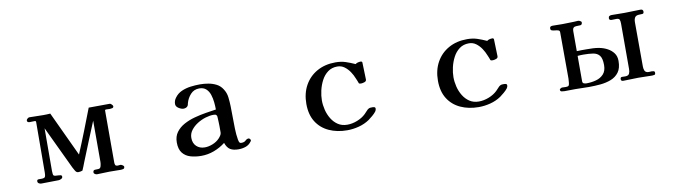

<svg xmlns="http://www.w3.org/2000/svg" viewBox="-31 -979 5062 1437"><g transform="rotate(-10 2500.0 -261.0)"><path d="M831 -17Q831 -4 820.5 -1.5Q810 1 801 1Q779 1 758 0.5Q737 0 715 0Q692 0 668 1.5Q644 3 621 3Q614 3 605.5 -2Q597 -7 597 -15Q597 -32 611 -33Q625 -34 637 -34Q653 -34 657.5 -52.5Q662 -71 662 -83V-397Q631 -323 601 -248.5Q571 -174 541 -100Q535 -86 530 -71.5Q525 -57 518 -43Q502 -37 485 -37Q472 -37 462.5 -53Q453 -69 448 -79L294 -404Q294 -323 293.5 -242Q293 -161 293 -80Q293 -50 299.5 -44.5Q306 -39 335 -39Q343 -39 352 -37Q361 -35 361 -24Q361 -14 349.5 -8.5Q338 -3 330 -3Q297 -3 264 -2Q231 -1 198 -1Q189 -1 180 -6.5Q171 -12 171 -22Q171 -36 184 -36Q197 -36 206 -36Q229 -36 233.5 -46Q238 -56 238 -75Q238 -172 239 -268Q240 -364 240 -461Q240 -470 231 -470Q221 -470 211.5 -469.5Q202 -469 191 -469Q184 -469 178.5 -472.5Q173 -476 173 -484Q173 -491 181 -498Q189 -505 195 -505Q222 -505 248.5 -504Q275 -503 302 -503Q315 -503 328.5 -503.5Q342 -504 355 -505L513 -167H514Q549 -250 581.5 -333Q614 -416 646 -499Q687 -499 727 -499.5Q767 -500 807 -500Q812 -500 820.5 -491.5Q829 -483 829 -478Q829 -467 819 -464.5Q809 -462 801 -462Q794 -462 786.5 -462.5Q779 -463 771 -463Q763 -463 763 -456Q763 -357 763 -258Q763 -159 763 -61Q763 -49 767 -41.5Q771 -34 784 -34Q789 -34 794.5 -35Q800 -36 805 -36Q811 -36 821 -30Q831 -24 831 -17Z M1586 -172Q1586 -177 1586 -192.5Q1586 -208 1585 -225.5Q1584 -243 1583.5 -257Q1583 -271 1581 -273Q1576 -281 1570.5 -282.5Q1565 -284 1556 -284Q1528 -284 1495 -274Q1462 -264 1432 -245Q1402 -226 1382.5 -200Q1363 -174 1363 -142Q1363 -102 1387.5 -78.5Q1412 -55 1451 -55Q1480 -55 1511 -67.5Q1542 -80 1562 -101Q1570 -109 1578 -121Q1586 -133 1586 -144ZM1799 -48Q1799 -43 1795 -39Q1778 -15 1752 -6Q1726 3 1697 3Q1658 3 1634.5 -11Q1611 -25 1598 -63Q1558 -32 1511 -14.5Q1464 3 1414 3Q1370 3 1332.5 -8Q1295 -19 1272.5 -47.5Q1250 -76 1250 -127Q1250 -173 1273 -204.5Q1296 -236 1333.5 -256.5Q1371 -277 1415.5 -289Q1460 -301 1503.5 -308Q1547 -315 1581 -320Q1581 -345 1578 -375Q1575 -405 1566 -433Q1557 -461 1537.5 -479Q1518 -497 1485 -497Q1445 -497 1419 -468.5Q1393 -440 1383 -403Q1382 -399 1381 -393.5Q1380 -388 1377 -383Q1371 -375 1362.5 -371.5Q1354 -368 1344 -368Q1328 -368 1307.5 -381Q1287 -394 1287 -413Q1287 -438 1302 -458Q1323 -488 1356 -502.5Q1389 -517 1426 -521.5Q1463 -526 1496 -526Q1527 -526 1559 -520.5Q1591 -515 1619.5 -500.5Q1648 -486 1666 -457Q1685 -428 1689 -393.5Q1693 -359 1694 -325Q1695 -290 1695 -255Q1695 -220 1696 -185Q1696 -175 1696.5 -154.5Q1697 -134 1699 -110.5Q1701 -87 1704.5 -68.5Q1708 -50 1714 -44Q1718 -41 1727 -41Q1748 -41 1759.5 -52.5Q1771 -64 1784 -64Q1789 -64 1794 -58.5Q1799 -53 1799 -48Z M2760 -119Q2760 -108 2752 -97Q2742 -84 2724.5 -69Q2707 -54 2693 -44Q2656 -19 2611.5 -7.5Q2567 4 2523 4Q2446 4 2385 -24Q2324 -52 2289.5 -107Q2255 -162 2255 -243Q2255 -323 2288.5 -383.5Q2322 -444 2382.5 -478Q2443 -512 2523 -512Q2565 -512 2599 -501Q2633 -490 2670 -473Q2679 -480 2689.5 -482.5Q2700 -485 2711 -485Q2715 -485 2718.5 -482.5Q2722 -480 2722 -475Q2722 -443 2724 -410.5Q2726 -378 2726 -346Q2726 -333 2711.5 -328Q2697 -323 2687 -323Q2682 -323 2677.5 -323.5Q2673 -324 2669 -327Q2665 -337 2661.5 -347Q2658 -357 2653 -367Q2643 -393 2626 -418.5Q2609 -444 2585.5 -461.5Q2562 -479 2531 -479Q2489 -479 2459 -456.5Q2429 -434 2410.5 -398.5Q2392 -363 2383 -323.5Q2374 -284 2374 -249Q2374 -214 2383 -177Q2392 -140 2411.5 -108Q2431 -76 2460.5 -56.5Q2490 -37 2531 -37Q2568 -37 2606.5 -52Q2645 -67 2671 -92Q2679 -99 2689.5 -111.5Q2700 -124 2708 -128Q2715 -132 2722.5 -132.5Q2730 -133 2738 -133Q2746 -133 2753 -130.5Q2760 -128 2760 -119Z M3760 -119Q3760 -108 3752 -97Q3742 -84 3724.5 -69Q3707 -54 3693 -44Q3656 -19 3611.5 -7.5Q3567 4 3523 4Q3446 4 3385 -24Q3324 -52 3289.5 -107Q3255 -162 3255 -243Q3255 -323 3288.5 -383.5Q3322 -444 3382.5 -478Q3443 -512 3523 -512Q3565 -512 3599 -501Q3633 -490 3670 -473Q3679 -480 3689.5 -482.5Q3700 -485 3711 -485Q3715 -485 3718.5 -482.5Q3722 -480 3722 -475Q3722 -443 3724 -410.5Q3726 -378 3726 -346Q3726 -333 3711.5 -328Q3697 -323 3687 -323Q3682 -323 3677.5 -323.5Q3673 -324 3669 -327Q3665 -337 3661.5 -347Q3658 -357 3653 -367Q3643 -393 3626 -418.5Q3609 -444 3585.5 -461.5Q3562 -479 3531 -479Q3489 -479 3459 -456.5Q3429 -434 3410.5 -398.5Q3392 -363 3383 -323.5Q3374 -284 3374 -249Q3374 -214 3383 -177Q3392 -140 3411.5 -108Q3431 -76 3460.5 -56.5Q3490 -37 3531 -37Q3568 -37 3606.5 -52Q3645 -67 3671 -92Q3679 -99 3689.5 -111.5Q3700 -124 3708 -128Q3715 -132 3722.5 -132.5Q3730 -133 3738 -133Q3746 -133 3753 -130.5Q3760 -128 3760 -119Z M4500 -143Q4500 -194 4483 -215.5Q4466 -237 4434.5 -242Q4403 -247 4361 -247Q4350 -247 4339 -246.5Q4328 -246 4317 -245V-52Q4317 -39 4326.5 -35Q4336 -31 4347 -31Q4385 -31 4420 -40.5Q4455 -50 4477.5 -74.5Q4500 -99 4500 -143ZM4612 -155Q4612 -100 4589 -69Q4566 -38 4528.5 -23.5Q4491 -9 4447 -5Q4403 -1 4361 -1Q4336 -1 4310 -2Q4284 -3 4258 -3Q4237 -3 4216 -2.5Q4195 -2 4175 -2Q4166 -2 4154 -4Q4142 -6 4142 -19Q4142 -23 4149.5 -27.5Q4157 -32 4161 -32Q4169 -32 4176 -31.5Q4183 -31 4190 -31Q4208 -31 4212.5 -38Q4217 -45 4218 -61Q4220 -75 4220 -89.5Q4220 -104 4220 -118Q4220 -199 4219.5 -280Q4219 -361 4219 -442Q4219 -454 4208.5 -457.5Q4198 -461 4184.5 -462Q4171 -463 4160.5 -466.5Q4150 -470 4150 -482Q4150 -493 4156.5 -496.5Q4163 -500 4172 -500Q4191 -500 4209.5 -499.5Q4228 -499 4247 -499Q4268 -499 4288.5 -500Q4309 -501 4330 -501Q4339 -501 4348.5 -502Q4358 -503 4367 -503Q4372 -503 4381.5 -498Q4391 -493 4391 -487Q4391 -468 4376 -467Q4361 -466 4347 -466Q4317 -466 4317 -435V-281Q4335 -282 4353.5 -282Q4372 -282 4390 -282Q4415 -282 4440 -281Q4465 -280 4489 -275Q4520 -269 4548 -254Q4576 -239 4594 -215Q4612 -191 4612 -155ZM4866 -20Q4866 -7 4858 -5Q4850 -3 4841 -3Q4815 -3 4788.5 -4Q4762 -5 4736 -5Q4708 -5 4679 -3.5Q4650 -2 4621 -2Q4604 -2 4604 -17Q4604 -33 4617.5 -32.5Q4631 -32 4641 -32Q4665 -32 4672 -46Q4679 -60 4679 -81V-428Q4679 -444 4675 -455.5Q4671 -467 4651 -467Q4642 -467 4633 -466.5Q4624 -466 4615 -466Q4608 -466 4602 -469Q4596 -472 4596 -481Q4596 -493 4603 -497.5Q4610 -502 4620 -502Q4645 -502 4669.5 -501.5Q4694 -501 4719 -501Q4749 -501 4779 -502.5Q4809 -504 4840 -504Q4860 -504 4860 -486Q4860 -471 4849 -470Q4838 -469 4827 -469Q4801 -469 4792 -455.5Q4783 -442 4783 -418Q4783 -333 4783.5 -249Q4784 -165 4784 -81Q4784 -65 4789.5 -51Q4795 -37 4814 -34Q4821 -33 4828 -34Q4835 -35 4842 -35Q4850 -35 4858 -33Q4866 -31 4866 -20Z"/></g></svg>

Font: Kaisei HarunoUmi
Style: Bold
Weight: 700
Designer: Font-Kai, 金井和夫
Foundry: KAZUO KANAI
Version: Version 5.003